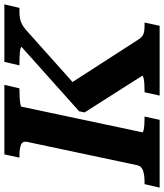

<svg xmlns="http://www.w3.org/2000/svg" viewBox="16 -794 750 878"><g transform="rotate(-90 391.0 -355.0)"><path d="M-28 0 -12 -69H-1Q29 -69 50 -76Q71 -83 75 -105L181 -605Q186 -627 168 -634Q150 -641 120 -641H109L124 -710H442L426 -641H417Q400 -641 383 -640Q366 -639 354.5 -637Q343 -635 342 -631L225 -79Q224 -76 234 -73.5Q244 -71 259.5 -70Q275 -69 289 -69H297L282 0ZM393 0 408 -69H416Q433 -69 448 -70Q463 -71 473 -73.5Q483 -76 484 -79L316 -343L321 -368L615 -631Q615 -634 609 -636Q603 -638 592 -639Q581 -640 568.5 -640.5Q556 -641 542 -641H531L547 -710H810L794 -641H776Q759 -641 745.5 -638.5Q732 -636 719.5 -629.5Q707 -623 693 -611L402 -351L432 -434L650 -96Q658 -84 666 -78.5Q674 -73 685.5 -71Q697 -69 712 -69H727L712 0Z"/></g></svg>

Font: Roboto Serif SemiBold
Style: Italic
Weight: 600
Italic angle: -10°
Version: Version 1.007